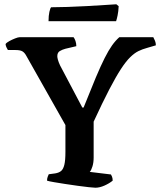

<svg xmlns="http://www.w3.org/2000/svg" viewBox="-20 -878 749 898"><path d="M426 0Q418 0 395.5 -2.5Q373 -5 343.5 -9Q314 -13 285 -17.5Q256 -22 232.5 -26Q209 -30 200 -33Q200 -43 203 -51Q206 -59 208 -63L238 -67Q256 -70 266 -78.5Q276 -87 281 -107.5Q286 -128 286 -168V-293L103 -617Q95 -632 84.5 -638Q74 -644 53 -644H17Q15 -648 11 -655Q7 -662 6 -672Q11 -679 24 -686Q37 -693 51 -698.5Q65 -704 72 -704H324Q329 -698 333 -686.5Q337 -675 337 -662L286 -650Q271 -646 259.5 -639Q248 -632 248 -615Q248 -609 251 -598Q254 -587 261 -572L365 -375H371Q404 -458 427.5 -514Q451 -570 469.5 -606.5Q488 -643 504 -665.5Q520 -688 538 -704H697Q701 -697 705 -687Q709 -677 709 -666L668 -654Q646 -648 627.5 -639Q609 -630 589 -610.5Q569 -591 545.5 -555Q522 -519 491 -459.5Q460 -400 418 -309V-141Q418 -118 412.5 -100Q407 -82 400 -74L499 -62Q501 -59 504 -51.5Q507 -44 507 -33Q491 -20 468.5 -10Q446 0 426 0ZM207 -779Q207 -805 211 -822.5Q215 -840 219 -844Q251 -844 295.5 -845.5Q340 -847 386 -849.5Q432 -852 469 -854.5Q506 -857 524 -858L535 -849Q534 -825 530 -806Q526 -787 523 -779Z"/></svg>

Font: Texturina Medium 12pt SemiBold
Style: Regular
Weight: 600
Version: Version 1.002